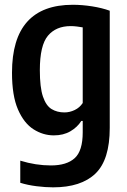

<svg xmlns="http://www.w3.org/2000/svg" viewBox="-20 -574 546 824"><path d="M208 230Q175 230 137 225.2Q99 220.5 67 210.5V115.5Q133.5 136 198.5 136Q266 136 300.5 104.8Q335 73.5 335 -6V-55H329Q312 -28 282 -10.5Q252 7 211 7Q165 7 124 -19Q83 -45 57.2 -104Q31.5 -163 31.5 -262Q31.5 -553.5 292.5 -553.5Q332 -553.5 375 -546.8Q418 -540 451 -528V-25Q451 112 389.5 171Q328 230 208 230ZM256.5 -91.5Q279 -91.5 300.5 -101.8Q322 -112 335 -132V-456.5Q324.5 -458.5 310.5 -460.2Q296.5 -462 283.5 -462Q220.5 -462 185.8 -420.8Q151 -379.5 151 -273Q151 -199 164.2 -159.8Q177.5 -120.5 201.2 -106Q225 -91.5 256.5 -91.5Z"/></svg>

Font: Encode Sans Condensed SemiBold
Style: Regular
Weight: 600
Width: 3
Designer: Multiple Designers
Foundry: Impallari Type
Version: Version 3.000; ttfautohint (v1.8.3) -l 8 -r 50 -G 200 -x 14 